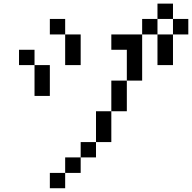

<svg xmlns="http://www.w3.org/2000/svg" viewBox="-20 -879 1040 1040"><path d="M583 -609.4V-692.4H750V-442.4H667V-609.4ZM250 -692.4V-776.4H333V-692.4ZM83 -526.4V-609.4H167V-526.4ZM833 -692.4H750V-776.4H833ZM833 -692.4H917V-526.4H833ZM917 -692.4V-776.4H833V-859.4H917V-776.4H1000V-692.4ZM667 -442.4V-276.4H583V-442.4ZM583 -276.4V-109.4H500V-276.4ZM500 -109.4V-26.4H417V-109.4ZM417 -26.4V57.6H333V-26.4ZM333 -692.4H417V-526.4H333ZM333 57.6V140.6H250V57.6ZM167 -526.4H250V-359.4H167Z"/></svg>

Font: KH Dot kagurazaka 12
Style: Regular
Weight: 400
Designer: Original version for X68000 by Keitarou Hiraki (http://hp.vector.co.jp/authors/VA000874/) / TrueType conversion by Homem
Version: Version 1.00.20150527